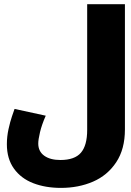

<svg xmlns="http://www.w3.org/2000/svg" viewBox="-20 -700 640 936"><path d="M13.5 3Q13.5 -34 21.5 -70.5Q29.5 -107 38.5 -133.2Q47.5 -159.5 51 -169L203 -136Q183.5 -91.5 175 -55.5Q166.5 -19.5 166.5 -0.5Q166.5 38 195.5 59Q224.5 80 274.5 80Q344 80 374.5 44.5Q405 9 405 -66.5V-679.5H589V-69Q589 27 546.5 91Q504 155 433.5 185.5Q363 216 277 216Q201.5 216 142 193Q82.5 170 48 122Q13.5 74 13.5 3Z"/></svg>

Font: JuliaMono Black
Style: Italic
Weight: 900
Italic angle: -9°
Monospace: yes
Designer: cormullion
Foundry: corm
Version: Version 0.057; ttfautohint (v1.8.4)